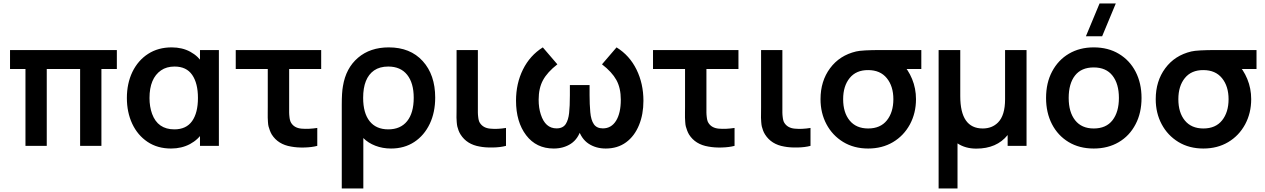

<svg xmlns="http://www.w3.org/2000/svg" viewBox="-20 -822 7130 1082"><path d="M243.5 0H123.5V-433H36.5V-540H638.5V-433H551.5V0H431.5V-433H243.5Z M944 15Q867.5 15 811.5 -22.5Q755.5 -60 725.2 -124.5Q695 -189 695 -270Q695 -351.5 726 -416.5Q758 -482 814.8 -518.5Q871.5 -555 947.5 -555Q1007 -555 1052.5 -530.2Q1098 -505.5 1125.5 -461L1107 -435.5V-540H1213.5V0H1107V-105.5L1125.5 -80.5Q1098 -35.5 1050.8 -10.2Q1003.5 15 944 15ZM962.5 -93Q1029.5 -93 1062.5 -139.5Q1095.5 -186 1095.5 -270Q1095.5 -353 1063 -400Q1030.5 -447 964 -447Q918.5 -447 887.5 -425.5Q822.5 -380.5 822.5 -269.5Q822.5 -221 837 -180.5Q869 -93 962.5 -93Z M1620.5 4Q1547 -8 1511.5 -64Q1505 -75 1500.5 -87.5Q1496 -100 1493.5 -109Q1491 -118 1490 -134.8Q1489 -151.5 1488.8 -159Q1488.5 -166.5 1488.8 -189.2Q1489 -212 1489 -220.5V-433H1308.5V-540H1790V-433H1609.5V-227.5Q1609.5 -223 1609.5 -213.2Q1609.5 -203.5 1609.5 -199.5Q1609.5 -195.5 1609.5 -187.5Q1609.5 -179.5 1610 -175.8Q1610.5 -172 1611 -165.5Q1611.5 -159 1612.2 -155.2Q1613 -151.5 1614 -146.5Q1615 -141.5 1616.8 -137.5Q1618.5 -133.5 1620.5 -130Q1638.5 -100.5 1679.5 -97Q1719 -93.5 1768 -101V0Q1738 8 1696.5 9.2Q1655 10.5 1620.5 4Z M2027.5 240H1906V-232Q1906 -301 1912.5 -336Q1929 -438 1997.5 -496.5Q2066 -555 2171 -555Q2292 -555 2362.2 -477.8Q2432.5 -400.5 2432.5 -272Q2432.5 -189 2402 -124.5Q2370.5 -58.5 2314.5 -21.8Q2258.5 15 2183.5 15Q2136 15 2095.2 -0.8Q2054.5 -16.5 2027.5 -44ZM2168 -93Q2237 -93 2274.2 -139.2Q2311.5 -185.5 2311.5 -271Q2311.5 -354 2274.5 -400.5Q2237.5 -447 2168 -447Q2120 -447 2088 -425Q2026.5 -382 2026.5 -270.5Q2026.5 -185 2063 -139Q2099.5 -93 2168 -93Z M2684 4Q2611 -8 2575.5 -64Q2568.5 -75 2564 -87.2Q2559.5 -99.5 2557.2 -109Q2555 -118.5 2553.8 -134.5Q2552.5 -150.5 2552.5 -159Q2552.5 -167.5 2552.8 -189.2Q2553 -211 2553 -220.5V-540H2673V-227.5Q2673 -223 2673 -213.2Q2673 -203.5 2673 -199.5Q2673 -195.5 2673 -187.5Q2673 -179.5 2673.5 -175.8Q2674 -172 2674.5 -165.5Q2675 -159 2675.8 -155.2Q2676.5 -151.5 2677.5 -146.5Q2678.5 -141.5 2680.2 -137.5Q2682 -133.5 2684 -130Q2702.5 -100.5 2743 -97Q2783 -93 2831.5 -101V0Q2800 8.5 2757 9.2Q2714 10 2684 4Z M3100.5 15Q3002 15 2945 -60Q2888 -135 2888 -255Q2888 -351.5 2927.2 -430.5Q2966.5 -509.5 3039 -555L3121 -459.5Q3064.5 -415.5 3040 -370.2Q3015.5 -325 3015.5 -260Q3015.5 -214 3027.5 -177.5Q3052.5 -98.5 3116.5 -98.5Q3152.5 -98.5 3168.5 -123.5Q3183 -146.5 3187.2 -184.8Q3191.5 -223 3191.5 -285V-342.5H3302.5V-285Q3302.5 -235.5 3306.5 -190Q3310.5 -145 3326.8 -121.8Q3343 -98.5 3377.5 -98.5Q3425 -98.5 3451.8 -141.5Q3478.5 -184.5 3478.5 -260Q3478.5 -326 3453.5 -371.2Q3428.5 -416.5 3372.5 -459.5L3454.5 -555Q3528 -509.5 3567 -430Q3606 -350.5 3606 -254Q3606 -178 3581.5 -118Q3556 -55 3508.2 -20Q3460.5 15 3393.5 15Q3338.5 15 3297 -12.2Q3255.5 -39.5 3237.5 -99H3256Q3239 -39.5 3197.5 -12.2Q3156 15 3100.5 15Z M3972 4Q3898.5 -8 3863 -64Q3856.5 -75 3852 -87.5Q3847.5 -100 3845 -109Q3842.5 -118 3841.5 -134.8Q3840.5 -151.5 3840.2 -159Q3840 -166.5 3840.2 -189.2Q3840.5 -212 3840.5 -220.5V-433H3660V-540H4141.5V-433H3961V-227.5Q3961 -223 3961 -213.2Q3961 -203.5 3961 -199.5Q3961 -195.5 3961 -187.5Q3961 -179.5 3961.5 -175.8Q3962 -172 3962.5 -165.5Q3963 -159 3963.8 -155.2Q3964.5 -151.5 3965.5 -146.5Q3966.5 -141.5 3968.2 -137.5Q3970 -133.5 3972 -130Q3990 -100.5 4031 -97Q4070.5 -93.5 4119.5 -101V0Q4089.5 8 4048 9.2Q4006.5 10.5 3972 4Z M4400 4Q4327 -8 4291.5 -64Q4284.5 -75 4280 -87.2Q4275.5 -99.5 4273.2 -109Q4271 -118.5 4269.8 -134.5Q4268.5 -150.5 4268.5 -159Q4268.5 -167.5 4268.8 -189.2Q4269 -211 4269 -220.5V-540H4389V-227.5Q4389 -223 4389 -213.2Q4389 -203.5 4389 -199.5Q4389 -195.5 4389 -187.5Q4389 -179.5 4389.5 -175.8Q4390 -172 4390.5 -165.5Q4391 -159 4391.8 -155.2Q4392.5 -151.5 4393.5 -146.5Q4394.5 -141.5 4396.2 -137.5Q4398 -133.5 4400 -130Q4418.5 -100.5 4459 -97Q4499 -93 4547.5 -101V0Q4516 8.5 4473 9.2Q4430 10 4400 4Z M4872.5 15Q4792.5 15 4731.5 -22Q4671 -59 4637.5 -122Q4604 -185 4604 -263Q4604 -365 4657.8 -437.5Q4711.5 -510 4804.5 -532Q4837 -540 4946 -540H5172V-433H5034L5062 -465.5Q5098 -430 5120 -376.8Q5142 -323.5 5142 -263Q5142 -185 5108 -121.5Q5073 -57 5012.2 -21Q4951.5 15 4872.5 15ZM4872.5 -98Q4941.5 -98 4978 -143.8Q5014.5 -189.5 5014.5 -263Q5014.5 -336 4977.5 -381.5Q4940.5 -427 4872.5 -427Q4805 -427.5 4768.2 -382.2Q4731.5 -337 4731.5 -263Q4731.5 -187.5 4768.2 -142.8Q4805 -98 4872.5 -98Z M5376 240H5269.5V-540H5391.5V-280Q5391.5 -98 5518 -98Q5570.5 -98 5604 -131.5Q5644 -171.5 5644 -262.5V-540H5765V0H5658.5V-61Q5597 15.5 5482 15.5Q5420 15.5 5376 -14Z M6268 -802.5 6191 -617.5H6099.5L6176.5 -802.5ZM6143.5 15Q6062.5 15 6002 -21.5Q5941.5 -58 5908.2 -122.5Q5875 -187 5875 -270Q5875 -355 5909 -419Q5943.5 -484 6004 -519.5Q6064.5 -555 6143.5 -555Q6225 -555 6285.5 -518.5Q6346.5 -482 6379.8 -417.5Q6413 -353 6413 -270Q6413 -185.5 6379.5 -122Q6345.5 -56.5 6284.5 -20.8Q6223.5 15 6143.5 15ZM6143.5 -98Q6213.5 -98 6249.5 -144.5Q6285.5 -191 6285.5 -270Q6285.5 -350 6249.2 -396Q6213 -442 6143.5 -442Q6074 -442 6038.2 -396.5Q6002.5 -351 6002.5 -270Q6002.5 -190 6039 -144Q6075.5 -98 6143.5 -98Z M6761.5 15Q6681.5 15 6620.5 -22Q6560 -59 6526.5 -122Q6493 -185 6493 -263Q6493 -365 6546.8 -437.5Q6600.5 -510 6693.5 -532Q6726 -540 6835 -540H7061V-433H6923L6951 -465.5Q6987 -430 7009 -376.8Q7031 -323.5 7031 -263Q7031 -185 6997 -121.5Q6962 -57 6901.2 -21Q6840.5 15 6761.5 15ZM6761.5 -98Q6830.5 -98 6867 -143.8Q6903.5 -189.5 6903.5 -263Q6903.5 -336 6866.5 -381.5Q6829.5 -427 6761.5 -427Q6694 -427.5 6657.2 -382.2Q6620.5 -337 6620.5 -263Q6620.5 -187.5 6657.2 -142.8Q6694 -98 6761.5 -98Z"/></svg>

Font: Vortex Mix
Style: Bold
Weight: 700
Designer: Mikhail Sharanda
Foundry: Mikhail Sharanda
Version: Version 4.504;Glyphs 3.1.2 (3151)